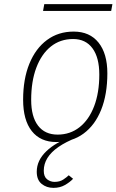

<svg xmlns="http://www.w3.org/2000/svg" viewBox="-20 -676 564 930"><path d="M253 12Q176 12 134 -41Q92 -94 92 -193Q92 -293 122.2 -367.2Q152.5 -441.5 207.5 -482.2Q262.5 -523 337 -523Q414.5 -523 457.2 -469.8Q500 -416.5 500 -321Q500 -219 470 -144.2Q440 -69.5 384.5 -28.8Q329 12 253 12ZM259 -24Q320 -24 365.5 -60Q411 -96 436 -161.5Q461 -227 461 -315Q461 -397 428 -442Q395 -487 334 -487Q272 -487 226.5 -450.8Q181 -414.5 156 -348.2Q131 -282 131 -192Q131 -111 164.2 -67.5Q197.5 -24 259 -24ZM239 234Q205.5 234 181.8 214.8Q158 195.5 158 156Q158 101 204.2 56.8Q250.5 12.5 321 -10H353Q299 11 263.2 35.8Q227.5 60.5 209.8 89.2Q192 118 192 151Q192 180 208.2 192.5Q224.5 205 244 205Q269.5 205 286.8 193.5Q304 182 313 173L334 190Q318.5 206.5 294.5 220.2Q270.5 234 239 234ZM188.5 -623 194.5 -656H524.5L518.5 -623Z"/></svg>

Font: Overpass Thin
Style: Italic
Weight: 250
Italic angle: -10°
Designer: Delve Withrington, Dave Bailey, Thomas Jockin
Foundry: Delve Fonts LLC
Version: Version 4.000